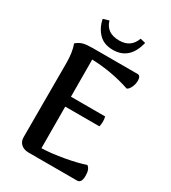

<svg xmlns="http://www.w3.org/2000/svg" viewBox="-210 -984 969 1090"><g transform="rotate(30 274.0 -439.5)"><path d="M278 -744Q219 -744 185 -779.5Q151 -815 141 -868L179 -879Q199 -808 283 -808Q359 -808 384 -878Q411 -871 418 -870Q388 -744 278 -744ZM480 -106Q503 -92 502.5 -46Q502 0 474 0H156Q126 0 107 -16.5Q88 -33 88 -62V-546Q88 -619 70 -666Q91 -684 113 -690Q135 -696 176 -696H470Q486 -696 489 -673Q492 -650 482 -625Q472 -600 457 -593Q335 -634 205 -638L206 -395H430Q438 -366 430 -330H206L207 -58Q272 -60 352 -74.5Q432 -89 480 -106Z"/></g></svg>

Font: Arima Koshi Semi Bold
Style: Regular
Weight: 600
Designer: Joana Correia and Natanael Gama
Foundry: NDISCOVER
Version: Version 1.019;PS 001.019;hotconv 1.0.88;makeotf.lib2.5.64775